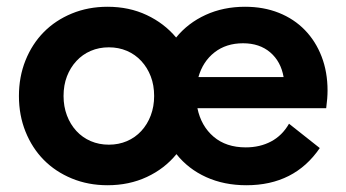

<svg xmlns="http://www.w3.org/2000/svg" viewBox="-20 -534 1025 568"><path d="M709 14Q643 14 590 -10Q537 -34 502 -78Q467 -35 414.5 -10.5Q362 14 298 14Q241 14 192.5 -6Q144 -26 109.5 -61Q75 -96 55.5 -144.5Q36 -193 36 -250Q36 -307 55.5 -355.5Q75 -404 109.5 -439Q144 -474 192.5 -494Q241 -514 298 -514Q362 -514 414 -489.5Q466 -465 501 -423Q536 -466 588.5 -490Q641 -514 705 -514Q760 -514 805 -496Q850 -478 882 -445Q914 -412 931.5 -366.5Q949 -321 949 -266Q949 -255 948 -242Q947 -229 945 -214H564Q575 -161 612 -129.5Q649 -98 707 -98Q749 -98 782 -115.5Q815 -133 835 -168L926 -96Q851 14 709 14ZM302 -106Q331 -106 355.5 -116.5Q380 -127 398 -146.5Q416 -166 426 -192.5Q436 -219 436 -250Q436 -282 426 -308Q416 -334 398 -353.5Q380 -373 355.5 -383.5Q331 -394 302 -394Q273 -394 248.5 -383.5Q224 -373 206 -353.5Q188 -334 178 -308Q168 -282 168 -250Q168 -219 178 -192.5Q188 -166 206 -146.5Q224 -127 248.5 -116.5Q273 -106 302 -106ZM699 -406Q649 -406 614.5 -379Q580 -352 567 -306H819Q811 -352 779.5 -379Q748 -406 699 -406Z"/></svg>

Font: NT Somic Bold
Style: Regular
Weight: 700
Designer: Ravid Balaliev — lead type designer, mastering
Michael Voronin — secret advisor, marketing
Ivan Kovalenko — best boy
Foundry: NT Type
Version: Version 0.7